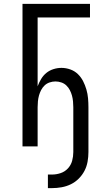

<svg xmlns="http://www.w3.org/2000/svg" viewBox="-20 -755 540 990"><path d="M227 215V145H248Q271 145 293 137.5Q315 130 330.5 113Q346 96 352 74Q358 52 358 29V-202Q358 -217 356.5 -232.5Q355 -248 351 -262.5Q347 -277 340 -290.5Q333 -304 322 -314.5Q311 -325 296 -330Q281 -335 266 -335Q251 -335 236 -330Q221 -325 210 -314.5Q199 -304 192 -290.5Q185 -277 181 -262.5Q177 -248 175.5 -232.5Q174 -217 174 -202V0H96V-735H444V-665H174V-310Q181 -329 192 -347.5Q203 -366 219 -379Q235 -392 255.5 -398.5Q276 -405 297 -405Q320 -405 342.5 -397Q365 -389 381.5 -373Q398 -357 408.5 -336.5Q419 -316 425.5 -293.5Q432 -271 434 -248Q436 -225 436 -202V29Q436 54 431.5 79Q427 104 415.5 126Q404 148 386 166Q368 184 345.5 195Q323 206 298 210.5Q273 215 248 215Z"/></svg>

Font: Iosevka Custom
Style: Regular
Weight: 400
Monospace: yes
Designer: Belleve Invis
Foundry: Belleve Invis
Version: Version 32.5.0; ttfautohint (v1.8.4)